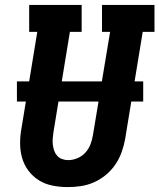

<svg xmlns="http://www.w3.org/2000/svg" viewBox="-20 -755 650 783"><path d="M256 8Q225 8 194.5 2Q164 -4 139 -19.5Q114 -35 96 -59Q78 -83 70 -111.5Q62 -140 62 -171.5Q62 -203 68 -234L132 -625H99V-735H313V-625H265L198 -216Q196 -203 195 -190Q194 -177 195.5 -164.5Q197 -152 201 -140.5Q205 -129 213 -120Q221 -111 233 -106.5Q245 -102 258 -102Q277 -102 296 -110Q315 -118 328.5 -133Q342 -148 349 -166.5Q356 -185 359 -204L429 -625H396V-735H610V-625H562L490 -186Q485 -159 475.5 -133Q466 -107 450 -83.5Q434 -60 411.5 -41.5Q389 -23 363 -11.5Q337 0 309.5 4Q282 8 256 8ZM49 -341V-423H564V-341Z"/></svg>

Font: Iosevka Curly Slab XBdEx
Style: Italic
Weight: 800
Width: 7
Italic angle: -9°
Monospace: yes
Designer: Belleve Invis
Foundry: Belleve Invis
Version: Version 11.1.0; ttfautohint (v1.8.3)